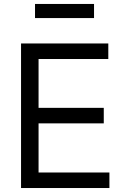

<svg xmlns="http://www.w3.org/2000/svg" viewBox="-20 -946 634 966"><path d="M156.2 -926.1V-855.1H453.1V-926.1ZM530.5 0V-78.1H174V-325.3H502.1V-403.4H174V-649.1H524.9V-727.3H85.9V0Z"/></svg>

Font: Riot Sans 2.0
Style: Regular
Weight: 400
Designer: Rasmus Andersson
Foundry: rsms
Version: Version 3.006;hotconv 1.0.109;makeotfexe 2.5.65596